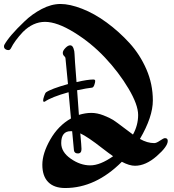

<svg xmlns="http://www.w3.org/2000/svg" viewBox="-161 -810 874 966"><path d="M211 -54Q211 -56 202 -150H195Q147 -150 147 -90Q147 -45 195 -11.5Q243 22 293 22Q343 22 408 -24Q389 -37 354 -64Q280 -122 243 -139Q249 -73 249 -60Q249 -38 231 -38Q213 -38 211 -54ZM224 -397Q280 -410 309 -410Q318 -410 318 -402.5Q318 -395 313.5 -382.5Q309 -370 302 -369Q280 -367 227 -356Q236 -235 236 -232Q269 -242 298.5 -242Q328 -242 360 -229.5Q392 -217 409 -206Q426 -195 462.5 -167Q499 -139 508 -133Q534 -180 534 -231.5Q534 -283 485.5 -364.5Q437 -446 367.5 -520Q298 -594 212 -647Q126 -700 65.5 -700Q5 -700 -46 -649Q-88 -604 -106 -567Q-111 -558 -118 -558Q-125 -558 -129 -560Q-141 -565 -141 -576L-140 -583Q-115 -629 -38 -702Q0 -739 48.5 -764.5Q97 -790 143.5 -790Q190 -790 252 -766Q314 -742 376 -696.5Q438 -651 490.5 -593.5Q543 -536 575.5 -461.5Q608 -387 608 -304.5Q608 -222 543 -111Q580 -90 615 -90Q626 -90 644 -102.5Q662 -115 669 -115Q683 -115 683 -101Q683 -73 627.5 -24.5Q572 24 518 24Q490 24 452 4Q320 136 167 136Q111 136 81.5 106Q52 76 52 19Q52 -38 92 -108Q132 -178 196 -214L184 -346Q98 -322 65 -299Q64 -298 60 -298Q56 -298 56 -305Q56 -312 61.5 -327.5Q67 -343 70 -345Q95 -363 181 -387Q169 -509 168.5 -516Q168 -523 161.5 -528.5Q155 -534 155 -544.5Q155 -555 168 -568.5Q181 -582 192 -582Q203 -582 208.5 -567.5Q214 -553 214 -538.5Q214 -524 224 -397Z"/></svg>

Font: Dr Sugiyama
Style: Regular
Weight: 400
Designer: Alejandro Paul
Foundry: Alejandro Paul
Version: Version 1.000